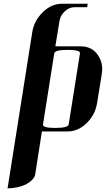

<svg xmlns="http://www.w3.org/2000/svg" viewBox="-20 -712 591 1040"><path d="M21 308.1 154.8 -538.1Q164.6 -600.1 212.9 -647Q259.3 -691.9 316.9 -691.9H455.1L452.1 -672.9H382.8Q354.5 -672.9 330.1 -649.9Q306.2 -627.4 301.8 -596.2L279.8 -460.9H418.9Q475.6 -460.9 508.8 -416Q533.7 -380.4 533.7 -336.9Q533.7 -327.6 530.8 -308.1L505.9 -153.8Q495.6 -89.8 449.2 -44.9Q402.8 0 346.2 0H207L170.9 231Q166.5 261.2 122.1 286.1Q75.7 308.1 21 308.1ZM212.9 -38.1Q210 -19 278.8 -19Q349.1 -19 352.1 -38.1L413.1 -422.9Q416 -441.9 346.2 -441.9Q276.9 -441.9 273.9 -422.9Z"/></svg>

Font: Hjet
Style: Italic
Weight: 400
Designer: T. Christopher White
Version: Version 1.2